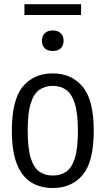

<svg xmlns="http://www.w3.org/2000/svg" viewBox="-20 -910 516 939"><path d="M238 9.5Q177 9.5 132 -18.5Q87 -46.5 62.5 -108.2Q38 -170 38 -270.5Q38 -422 91.5 -486.5Q145 -551 238 -551Q330 -551 384.2 -486Q438.5 -421 438.5 -271Q438.5 -119.5 384.8 -55Q331 9.5 238 9.5ZM238 -51.5Q276 -51.5 303.5 -70.2Q331 -89 346 -136.2Q361 -183.5 361 -269Q361 -356 345.8 -404Q330.5 -452 303 -471Q275.5 -490 238 -490Q200.5 -490 173 -471.2Q145.5 -452.5 130.5 -405.2Q115.5 -358 115.5 -272.5Q115.5 -185.5 130.2 -137.5Q145 -89.5 172.8 -70.5Q200.5 -51.5 238 -51.5ZM238 -660.5Q212.5 -660.5 198.8 -674Q185 -687.5 185 -710.5Q185 -733.5 198.8 -747.2Q212.5 -761 238 -761Q263.5 -761 277.2 -747.2Q291 -733.5 291 -710.5Q291 -687.5 277.2 -674Q263.5 -660.5 238 -660.5ZM99.5 -836.5V-889.5H376.5V-836.5Z"/></svg>

Font: Encode Sans Cnd
Style: Regular
Weight: 400
Width: 3
Designer: Multiple Designers
Foundry: Impallari Type
Version: Version 3.002; ttfautohint (v1.8.3) -l 8 -r 50 -G 200 -x 14 